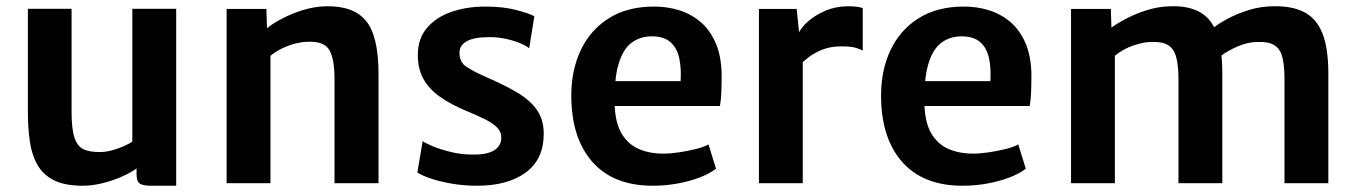

<svg xmlns="http://www.w3.org/2000/svg" viewBox="-20 -585 4336 613"><path d="M244.5 8Q187.5 8 152.8 -9.2Q118 -26.5 99.8 -58.2Q81.5 -90 75.2 -133.8Q69 -177.5 69 -230V-557H208.5V-229.5Q208.5 -172.5 218 -144.8Q227.5 -117 247.2 -108.2Q267 -99.5 298 -99.5Q317 -99.5 337.5 -105Q358 -110.5 375.2 -118.2Q392.5 -126 402.5 -133V-557H542.5V8H460Q439 8 427.5 1.8Q416 -4.5 416 -28.5V-66L418.5 -49Q397.5 -33.5 367.8 -20.5Q338 -7.5 305.8 0.2Q273.5 8 244.5 8Z M703.5 0V-556.5H830.5L832.5 -495Q851.5 -510.5 881.8 -526.2Q912 -542 947.8 -553Q983.5 -564 1020 -565Q1108 -567 1148.2 -518.8Q1188.5 -470.5 1188.5 -349V0H1048V-332.5Q1048 -399 1030.5 -426.8Q1013 -454.5 959 -451.5Q943 -451 923 -446Q903 -441 882.2 -431.2Q861.5 -421.5 843.5 -407V0Z M1312.5 -34.5 1329.5 -134.5Q1337 -128.5 1361.2 -118.2Q1385.5 -108 1419.2 -99.8Q1453 -91.5 1489 -91.5Q1535.5 -91 1558 -105.2Q1580.5 -119.5 1580.5 -146Q1580.5 -165 1566 -179Q1551.5 -193 1526.5 -205.2Q1501.5 -217.5 1470 -230.5Q1419 -251.5 1384 -276.5Q1349 -301.5 1331.2 -334.2Q1313.5 -367 1314 -411.5Q1314.5 -462.5 1343.8 -496.5Q1373 -530.5 1421.5 -547.2Q1470 -564 1529 -564Q1587.5 -564 1629.5 -552.8Q1671.5 -541.5 1686 -533L1669.5 -431Q1660 -439 1640.2 -447.2Q1620.5 -455.5 1595 -461Q1569.5 -466.5 1543.5 -466.5Q1494.5 -466.5 1471 -453.8Q1447.5 -441 1447 -417.5Q1446.5 -386 1470.2 -371Q1494 -356 1533 -338.5Q1590 -314 1631 -289.8Q1672 -265.5 1694 -234.2Q1716 -203 1716 -158Q1716 -76.5 1658.5 -34.2Q1601 8 1503 8Q1461.5 8 1423.2 1.5Q1385 -5 1356 -14.8Q1327 -24.5 1312.5 -34.5Z M2064 8Q1938.5 8 1871.2 -68.2Q1804 -144.5 1804 -280Q1804 -361 1834.2 -425Q1864.5 -489 1923 -526.2Q1981.5 -563.5 2066 -564Q2109 -564.5 2147.8 -552.5Q2186.5 -540.5 2216.8 -514.8Q2247 -489 2265 -447.5Q2283 -406 2284 -347.5Q2284 -316.5 2283 -290.8Q2282 -265 2278.5 -246.5H1880.5L1890.5 -326H2153Q2155.5 -366 2148.8 -398.5Q2142 -431 2121 -450Q2100 -469 2061 -469Q2024.5 -469 1997 -449Q1969.5 -429 1955 -381Q1940.5 -333 1942.5 -249.5Q1944.5 -192 1965 -158Q1985.5 -124 2019.8 -109.2Q2054 -94.5 2098.5 -94.5Q2120.5 -94.5 2148.8 -98.8Q2177 -103 2202.8 -109.5Q2228.5 -116 2242 -124L2266 -46.5Q2247.5 -31.5 2215.5 -19Q2183.5 -6.5 2144 0.8Q2104.5 8 2064 8Z M2535 -378.5 2528 -475Q2536.5 -496.5 2560.5 -517.2Q2584.5 -538 2617.2 -551.5Q2650 -565 2686 -565Q2702.5 -565 2715.5 -563.5Q2728.5 -562 2734.5 -558.5V-423.5Q2727.5 -427.5 2712.8 -432.2Q2698 -437 2667 -437Q2632.5 -437 2607 -427Q2581.5 -417 2563.5 -403.5Q2545.5 -390 2535 -378.5ZM2403 0V-556.5H2523.5L2532 -475L2543 -443V0Z M3053 8Q2927.5 8 2860.2 -68.2Q2793 -144.5 2793 -280Q2793 -361 2823.2 -425Q2853.5 -489 2912 -526.2Q2970.5 -563.5 3055 -564Q3098 -564.5 3136.8 -552.5Q3175.5 -540.5 3205.8 -514.8Q3236 -489 3254 -447.5Q3272 -406 3273 -347.5Q3273 -316.5 3272 -290.8Q3271 -265 3267.5 -246.5H2869.5L2879.5 -326H3142Q3144.5 -366 3137.8 -398.5Q3131 -431 3110 -450Q3089 -469 3050 -469Q3013.5 -469 2986 -449Q2958.5 -429 2944 -381Q2929.5 -333 2931.5 -249.5Q2933.5 -192 2954 -158Q2974.5 -124 3008.8 -109.2Q3043 -94.5 3087.5 -94.5Q3109.5 -94.5 3137.8 -98.8Q3166 -103 3191.8 -109.5Q3217.5 -116 3231 -124L3255 -46.5Q3236.5 -31.5 3204.5 -19Q3172.5 -6.5 3133 0.8Q3093.5 8 3053 8Z M3399.5 0V-556.5H3526.5L3528.5 -497Q3548.5 -511.5 3578.5 -527Q3608.5 -542.5 3643.8 -553.2Q3679 -564 3715.5 -565Q3773.5 -567 3810.5 -546.5Q3847.5 -526 3865 -478.5Q3882.5 -431 3882.5 -350V0H3742.5V-332.5Q3742.5 -376 3735.2 -402.8Q3728 -429.5 3709.2 -441Q3690.5 -452.5 3655.5 -451Q3632 -451 3599.2 -440Q3566.5 -429 3539.5 -407V0ZM3876 -405 3849.5 -492.5Q3866.5 -507 3897 -523.8Q3927.5 -540.5 3966.5 -552.8Q4005.5 -565 4048 -565Q4106 -566 4144.5 -546Q4183 -526 4202 -478.8Q4221 -431.5 4221 -350V0H4081V-333Q4081 -376.5 4074 -403Q4067 -429.5 4048.2 -441Q4029.5 -452.5 3994 -451Q3965 -451 3932.5 -437.2Q3900 -423.5 3876 -405Z"/></svg>

Font: Merriweather Sans SemiBold
Style: Regular
Weight: 600
Designer: Eben Sorkin
Foundry: Eben Sorkin
Version: Version 2.001